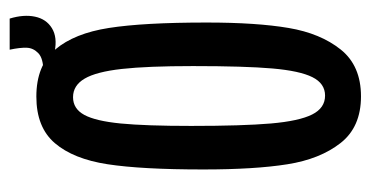

<svg xmlns="http://www.w3.org/2000/svg" viewBox="-207 -560 777 403"><g transform="rotate(-90 181.5 -358.5)"><path d="M27.3 -320.3Q27.3 -450 38.3 -521.5Q49.3 -593 82.5 -631.8Q115.7 -670.7 180.3 -670.7Q245.7 -670.7 279.3 -630.8Q313 -591 324.3 -518.5Q335.7 -446 335.7 -313.3Q335.7 -208 324.3 -141.2Q313 -74.3 279 -31.8Q245 10.7 180.7 10.7Q116.3 10.7 82.7 -32.3Q49 -75.3 38.2 -143.8Q27.3 -212.3 27.3 -320.3ZM244.3 -342Q244.3 -437.3 238.3 -491.2Q232.3 -545 218 -569.3Q203.7 -593.7 179 -593.7Q154.7 -593.7 141.8 -570Q129 -546.3 123.8 -493.7Q118.7 -441 118.7 -345.7Q118.7 -238 123.8 -178.5Q129 -119 142.7 -91.8Q156.3 -64.7 182.3 -64.7Q207.7 -64.7 221 -91.2Q234.3 -117.7 239.3 -175.5Q244.3 -233.3 244.3 -342ZM230.7 -640.7 232.7 -656Q260.3 -656 271.3 -666.5Q282.3 -677 282.8 -691Q283.3 -705 278.7 -726.7H344Q353 -697.3 348 -673.5Q343 -649.7 323.8 -638Q304.7 -626.3 274.7 -632.3Z"/></g></svg>

Font: Bricolage Grotesque 96pt Condensed ExBd
Style: Regular
Weight: 800
Width: 3
Designer: Mathieu Triay
Foundry: Atelier Triay
Version: Version 1.001;Glyphs 3.2 (3207)